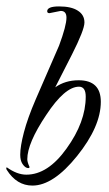

<svg xmlns="http://www.w3.org/2000/svg" viewBox="-22 -544 338 598"><path d="M79 34Q30 34 -1 -15Q-4 -20 -1 -23Q31 0 60 0Q127 0 185 -81Q245 -164 245 -243Q245 -274 224 -274Q180 -274 122 -186Q63 -98 63 -48Q63 -39 70 -24Q70 -19 62.5 -21Q55 -23 48 -33.5Q41 -44 41 -62Q41 -88 52.5 -132Q64 -176 89 -234L162 -402Q185 -464 185 -489Q185 -510 167 -510L132 -503Q125 -503 125 -509Q125 -524 162 -524Q200 -524 220 -511Q241 -498 241 -474Q241 -451 202 -374L150 -272Q181 -294 223 -294Q292 -294 292 -227Q292 -150 218 -58Q144 34 79 34Z"/></svg>

Font: Qwigley
Style: Regular
Weight: 400
Designer: Robert E. Leuschke
Foundry: Robert E. Leuschke
Version: Version 1.010; ttfautohint (v1.8.3)